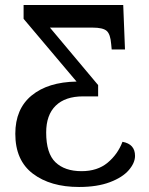

<svg xmlns="http://www.w3.org/2000/svg" viewBox="-20 -734 593 765"><path d="M41 -201Q41 -300 106 -353.5Q171 -407 285 -409L74 -659V-714H471L478 -537H425L423 -558Q420 -598 405 -611Q390 -624 349 -624H179L371 -395V-350H311Q240 -350 202 -313Q164 -276 164 -206Q164 -123 201 -87.5Q238 -52 305 -52Q368 -52 408.5 -85.5Q449 -119 468 -169Q518 -160 518 -113Q518 -85 493 -56Q468 -27 417.5 -8Q367 11 295 11Q181 11 111 -42Q41 -95 41 -201Z"/></svg>

Font: Noto Serif NarrowSemiBold
Style: Regular
Weight: 600
Width: 4
Designer: Monotype Design Team
Foundry: Monotype Imaging Inc.
Version: Version 1.001